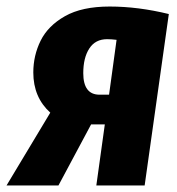

<svg xmlns="http://www.w3.org/2000/svg" viewBox="-57 -568 543 588"><path d="M460 -525 386 0H238L264 -187H222L122 0H-37L97 -223Q45 -270 45 -346Q45 -398 67.5 -443.5Q90 -489 142 -518.5Q194 -548 279 -548Q366 -548 460 -525ZM198 -344Q198 -278 248 -278H277L300 -446Q284 -448 271 -448Q235 -448 216.5 -419.5Q198 -391 198 -344Z"/></svg>

Font: Fira Sans Extra Condensed
Style: Bold Italic
Weight: 700
Width: 3
Italic angle: -8°
Designer: Carrois Corporate & Edenspiekermann AG
Foundry: Carrois Corporate GbR & Edenspiekermann AG
Version: Version 4.203